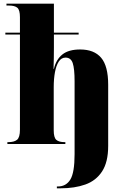

<svg xmlns="http://www.w3.org/2000/svg" viewBox="-20 -780 679 1040"><path d="M288 240V230H294Q338 230 361 192.5Q384 155 384 55V-339Q384 -408 374 -438Q364 -468 335 -468Q312 -468 298 -446Q284 -424 277.5 -388Q271 -352 271 -308V-74Q271 -35 285 -22.5Q299 -10 331 -10H334V0H20V-10H24Q57 -10 72.5 -23Q88 -36 88 -77V-593H9V-603H88V-687Q88 -726 74 -738Q60 -750 28 -750H15V-760H272V-603H406V-593H272V-523Q272 -493 271.5 -465.5Q271 -438 270 -407H272Q284 -458 318 -485Q352 -512 414 -512Q490 -512 528 -467Q566 -422 566 -321V10Q566 98 533 148.5Q500 199 442 219.5Q384 240 309 240Z"/></svg>

Font: Noto Serif Display SemiCondensed Black
Style: Regular
Weight: 900
Width: 4
Designer: Monotype Design Team
Foundry: Monotype Imaging Inc.
Version: Version 2.009